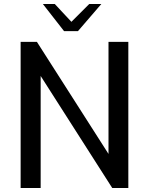

<svg xmlns="http://www.w3.org/2000/svg" viewBox="-20 -948 729 968"><path d="M84 -737H166L527 -172V-737H627V0H546L185 -565V0H84ZM196 -928H256L340 -838L430 -928H491L373 -791H303Z"/></svg>

Font: Exo Medium
Style: Regular
Weight: 500
Designer: Natanael Gama
Foundry: Natanael Gama
Version: Version 1.500; ttfautohint (v1.6)